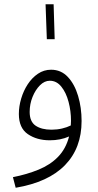

<svg xmlns="http://www.w3.org/2000/svg" viewBox="-20 -656 464 906"><path d="M54 230 41 180Q107 167 162 144.5Q217 122 254 84Q291 46 306 -12Q265 6 215 6Q154 6 111.5 -23Q69 -52 69 -118Q69 -154 80 -191Q91 -228 111 -258.5Q131 -289 159 -308Q187 -327 221 -327Q268 -327 300 -293Q332 -259 348.5 -203.5Q365 -148 365 -85Q365 43 286.5 123.5Q208 204 54 230ZM120 -128Q120 -82 148 -63Q176 -44 223 -44Q249 -44 272.5 -49.5Q296 -55 314 -64Q315 -74 315 -86Q315 -132 303.5 -175.5Q292 -219 269.5 -247Q247 -275 215 -275Q190 -275 168.5 -253.5Q147 -232 133.5 -198.5Q120 -165 120 -128ZM201 -471 195 -636H233L238 -471Z"/></svg>

Font: Noto Sans Arabic SemCond Light
Style: Regular
Weight: 300
Width: 4
Designer: Monotype Design Team, Nadine Chahine, Nizar Qandah and Khaled Hosny
Foundry: Monotype Imaging Inc.
Version: Version 2.012; ttfautohint (v1.8.4.7-5d5b)